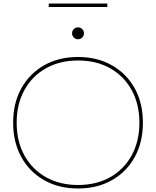

<svg xmlns="http://www.w3.org/2000/svg" viewBox="-20 -1065 890 1095"><path d="M425 10Q315 10 231.5 -37.5Q148 -85 101.5 -169.5Q55 -254 55 -365Q55 -477 101.5 -561Q148 -645 231.5 -692.5Q315 -740 425 -740Q535 -740 618.5 -692.5Q702 -645 748.5 -561Q795 -477 795 -365Q795 -254 748.5 -169.5Q702 -85 618.5 -37.5Q535 10 425 10ZM425 -10Q530 -10 608.5 -54.5Q687 -99 731 -179Q775 -259 775 -365Q775 -471 731 -551Q687 -631 608.5 -675.5Q530 -720 425 -720Q321 -720 242 -675.5Q163 -631 119 -551Q75 -471 75 -365Q75 -259 119 -179Q163 -99 242 -54.5Q321 -10 425 -10ZM425 -841Q411 -841 401 -851Q391 -861 391 -875Q391 -889 401 -899Q411 -909 425 -909Q439 -909 449 -899Q459 -889 459 -875Q459 -861 449 -851Q439 -841 425 -841ZM258 -1025V-1045H592V-1025Z"/></svg>

Font: M PLUS 2 Thin
Style: Regular
Weight: 100
Designer: Coji Morishita
Foundry: UNDERFOREST DESIGN
Version: Version 1.001